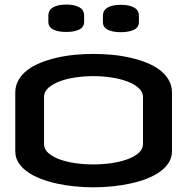

<svg xmlns="http://www.w3.org/2000/svg" viewBox="-20 -798 808 828"><path d="M382.8 -565.4Q423.8 -565.4 464.8 -561.5Q505.9 -557.6 543.5 -548.8Q581.1 -540 613.8 -526.9Q646.5 -513.7 670.4 -495.1Q694.3 -476.6 708 -452.4Q721.7 -428.2 721.7 -398.4V-145.5Q721.7 -119.1 708 -97.2Q694.3 -75.2 670.4 -57.9Q646.5 -40.5 613.8 -27.8Q581.1 -15.1 543.5 -6.8Q505.9 1.5 464.8 5.6Q423.8 9.8 382.8 9.8Q342.3 9.8 301.5 5.6Q260.7 1.5 223.4 -6.8Q186 -15.1 153.6 -27.8Q121.1 -40.5 97.2 -57.9Q73.2 -75.2 59.6 -96.9Q45.9 -118.7 45.9 -145.5V-398.4Q45.9 -428.2 59.6 -452.4Q73.2 -476.6 97.2 -495.1Q121.1 -513.7 153.6 -526.9Q186 -540 223.4 -548.8Q260.7 -557.6 301.5 -561.5Q342.3 -565.4 382.8 -565.4ZM169.9 -176.8Q169.9 -154.3 188.7 -137.9Q207.5 -121.6 237.5 -110.6Q267.6 -99.6 305.7 -94.2Q343.8 -88.9 382.8 -88.9Q423.8 -88.9 462.4 -94.7Q501 -100.6 530.8 -111.6Q560.5 -122.6 578.6 -138.9Q596.7 -155.3 596.7 -176.8V-379.9Q596.7 -400.9 578.6 -417.7Q560.5 -434.6 530.8 -446Q501 -457.5 462.4 -463.6Q423.8 -469.7 382.8 -469.7Q343.8 -469.7 305.7 -464.1Q267.6 -458.5 237.5 -447.3Q207.5 -436 188.7 -419.2Q169.9 -402.3 169.9 -379.9ZM265.6 -778.3Q300.8 -778.3 321.8 -766.8Q342.8 -755.4 342.8 -729.5V-704.1Q342.8 -681.2 321.8 -670.7Q300.8 -660.2 265.6 -660.2Q230.5 -660.2 209.5 -670.7Q188.5 -681.2 188.5 -704.1V-729.5Q188.5 -755.4 209.5 -766.8Q230.5 -778.3 265.6 -778.3ZM501 -777.3Q536.1 -777.3 557.6 -765.9Q579.1 -754.4 579.1 -728.5V-703.1Q579.1 -680.2 557.6 -669.7Q536.1 -659.2 501 -659.2Q465.8 -659.2 444.8 -669.7Q423.8 -680.2 423.8 -703.1V-728.5Q423.8 -754.4 444.8 -765.9Q465.8 -777.3 501 -777.3Z"/></svg>

Font: Revalia
Style: Regular
Weight: 400
Designer: Johan Kallas, Mihkel Virkus
Foundry: Johan Kallas, Mihkel Virkus
Version: Version 1.001